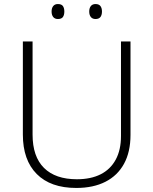

<svg xmlns="http://www.w3.org/2000/svg" viewBox="-20 -919 758 949"><path d="M625 -252Q625 -168 593 -109.5Q561 -51 501 -20.5Q441 10 357 10Q230 10 161.5 -59Q93 -128 93 -254V-714H141V-254Q141 -145 197.5 -89Q254 -33 360 -33Q429 -33 477.5 -57.5Q526 -82 552 -130Q578 -178 578 -247V-714H625ZM235 -862Q235 -879 243 -889Q251 -899 266 -899Q284 -899 291 -889Q298 -879 298 -862Q298 -845 291 -835Q284 -825 266 -825Q251 -825 243 -835Q235 -845 235 -862ZM421 -862Q421 -879 429 -889Q437 -899 452 -899Q469 -899 476.5 -889Q484 -879 484 -862Q484 -845 476.5 -835Q469 -825 452 -825Q437 -825 429 -835Q421 -845 421 -862Z"/></svg>

Font: Noto Sans Oriya ExtraLight
Style: Regular
Weight: 250
Version: Version 2.003